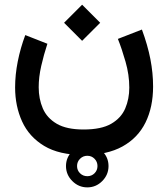

<svg xmlns="http://www.w3.org/2000/svg" viewBox="-20 -455 728 831"><path d="M265.6 263.7Q265.6 226.1 293 199Q320.3 171.9 357.9 171.9Q395.5 171.9 422.6 199Q449.7 226.1 449.7 263.7Q449.7 301.3 422.6 328.6Q395.5 356 357.9 356Q320.3 356 293 328.6Q265.6 301.3 265.6 263.7ZM313.5 263.7Q313.5 282.2 326.4 294.9Q339.4 307.6 357.9 307.6Q376.5 307.6 389.2 294.9Q401.9 282.2 401.9 263.7Q401.9 245.1 389.2 232.2Q376.5 219.2 357.9 219.2Q339.4 219.2 326.4 232.2Q313.5 245.1 313.5 263.7ZM335.4 -434.6 413.6 -356.4 335.4 -278.3 257.3 -356.4ZM341.8 105.5Q418.5 105.5 461.4 80.6Q504.4 55.7 522 14.4Q539.6 -26.9 539.6 -75.7Q539.6 -131.3 523.4 -187.7Q507.3 -244.1 490.2 -286.6L594.2 -327.1Q619.1 -259.8 630.9 -199.2Q642.6 -138.7 642.6 -80.6Q642.6 8.3 609.9 75Q577.1 141.6 510.5 178.7Q443.8 215.8 341.8 215.8Q236.3 215.8 171.1 176.5Q106 137.2 75.7 70.8Q45.4 4.4 45.4 -76.7Q45.4 -131.3 56.9 -189.2Q68.4 -247.1 89.4 -303.2L185.1 -265.6Q169.4 -217.8 158.4 -169.4Q147.5 -121.1 147.5 -77.6Q147.5 -27.3 165.3 14.2Q183.1 55.7 225.6 80.6Q268.1 105.5 341.8 105.5Z"/></svg>

Font: Vazirmatn FD NL Medium
Style: Regular
Weight: 500
Designer: Saber Rastikerdar
Foundry: Saber Rastikerdar
Version: Version 33.003